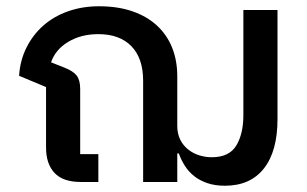

<svg xmlns="http://www.w3.org/2000/svg" viewBox="-20 -581 979 613"><path d="M698 12Q666 12 641.5 3.5Q617 -5 599.5 -19Q582 -33 570 -52Q558 -71 551 -91H546V0H437V-323Q437 -395 399.5 -433.5Q362 -472 294 -472Q239 -472 198 -447.5Q157 -423 143 -382L186 -365Q214 -354 225 -339.5Q236 -325 236 -297V-89H294V0H238Q181 0 154 -29Q127 -58 127 -110V-303L41 -339Q44 -388 64.5 -429Q85 -470 118.5 -499.5Q152 -529 197.5 -545Q243 -561 296 -561Q356 -561 402.5 -545Q449 -529 481 -499.5Q513 -470 529.5 -429Q546 -388 546 -337V-179Q546 -154 555.5 -135Q565 -116 581 -103.5Q597 -91 616.5 -85Q636 -79 656 -79Q712 -79 734.5 -116.5Q757 -154 757 -213V-549H866V-201Q866 -98 822.5 -43Q779 12 698 12Z"/></svg>

Font: IBM Plex Sans Thai Medium
Style: Regular
Weight: 500
Designer: Mike Abbink, Paul van der Laan, Pieter van Rosmalen, Ben Mitchell, Mark Frömberg
Foundry: Bold Monday
Version: Version 1.1